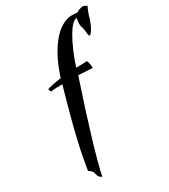

<svg xmlns="http://www.w3.org/2000/svg" viewBox="-249 -886 1139 1291"><g transform="rotate(-30 320.5 -240.0)"><path d="M152 289Q127 279 122 251Q118 224 88 207Q96 156 106 104Q116 52 131.5 -14.5Q147 -81 170.5 -169.5Q194 -258 230 -384Q197 -384 178 -383Q159 -382 141 -379Q137 -383 134.5 -390Q132 -397 132 -403Q142 -407 173 -413.5Q204 -420 241 -425Q265 -501 296 -561.5Q327 -622 363 -665Q399 -708 439 -731Q479 -754 520 -754Q532 -754 543 -752.5Q554 -751 560 -751Q569 -758 584 -763.5Q599 -769 610 -769Q622 -769 641 -756Q633 -742 624 -718Q615 -694 609 -671Q584 -597 556 -575Q545 -575 544 -604Q543 -625 538 -645Q534 -654 532.5 -661Q531 -668 531 -679Q531 -685 532 -693.5Q533 -702 536 -722Q519 -722 498.5 -701Q478 -680 455.5 -641.5Q433 -603 410 -550Q387 -497 366 -433L450 -436Q455 -431 458.5 -413.5Q462 -396 463 -377L353 -383Q315 -270 282 -167Q249 -64 223 23Q197 110 178.5 178.5Q160 247 152 289Z"/></g></svg>

Font: Sweet Mavka Script
Style: Regular
Weight: 500
Designer: Pablo Impallari/Anastassiya Vishnevskaya
Foundry: Pablo Impallari/ Anastassiya Vishnevskaya
Version: Version 2.0/www.impallari.com/   behance.net/sweetcherry